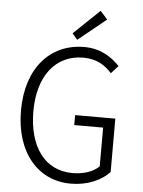

<svg xmlns="http://www.w3.org/2000/svg" viewBox="-64 -1049 829 1113"><g transform="rotate(5 350.0 -492.5)"><path d="M325 -855 355 -820 518 -952 476 -999ZM66 -384C66 -139 199 14 390 14C489 14 567 -23 615 -73V-384H381V-326H549V-101C517 -67 458 -48 395 -48C233 -48 138 -180 138 -386C138 -591 239 -720 400 -720C479 -720 529 -686 566 -644L607 -689C565 -733 501 -782 400 -782C202 -782 66 -630 66 -384Z"/></g></svg>

Font: Kawkab Mono Light
Style: Regular
Weight: 300
Monospace: yes
Designer: Abdullah Arif
Foundry: Abdullah Arif
Version: Version 1.000;PS 000.500;hotconv 1.0.88;makeotf.lib2.5.64775